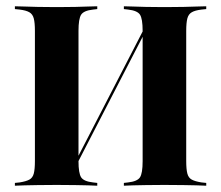

<svg xmlns="http://www.w3.org/2000/svg" viewBox="-20 -591 704 611"><path d="M91.1 -369.4V-492.7Q91.1 -518.5 87.5 -532.3Q83.9 -546 73.4 -552Q62.9 -558.1 42.7 -560.5L27.4 -562.1V-571Q40.3 -571 58.5 -570.2Q76.6 -569.4 100 -569Q123.4 -568.5 149.2 -568.5H159.7H171.8Q197.6 -568.5 219.8 -569Q241.9 -569.4 259.7 -570.2Q277.4 -571 289.5 -571V-562.1L275.8 -560.5Q246.8 -557.3 238.3 -544.4Q229.8 -531.5 229.8 -492.7V-369.4ZM433.9 -201.6V-492.7Q433.9 -531.5 425.4 -544.4Q416.9 -557.3 387.9 -560.5L374.2 -562.1V-571Q386.3 -571 404 -570.2Q421.8 -569.4 444.4 -569Q466.9 -568.5 491.9 -568.5H503.2H514.5Q541.1 -568.5 564.1 -569Q587.1 -569.4 605.6 -570.2Q624.2 -571 636.3 -571V-562.1L621 -560.5Q600.8 -558.1 590.3 -552Q579.8 -546 576.2 -532.3Q572.6 -518.5 572.6 -492.7V-201.6ZM149.2 -2.4Q123.4 -2.4 100 -2Q76.6 -1.6 58.5 -1.2Q40.3 -0.8 27.4 0V-8.9L42.7 -10.5Q62.9 -13.7 73.4 -19.4Q83.9 -25 87.5 -38.7Q91.1 -52.4 91.1 -78.2V-425.8H229.8V-78.2Q229.8 -39.5 238.3 -26.6Q246.8 -13.7 275.8 -10.5L289.5 -8.9V0Q277.4 -0.8 259.7 -1.2Q241.9 -1.6 219.8 -2Q197.6 -2.4 171 -2.4H159.7ZM211.3 -42.7 210.5 -58.1 453.2 -528.2 454 -512.9ZM491.9 -2.4Q466.9 -2.4 444.4 -2Q421.8 -1.6 404 -1.2Q386.3 -0.8 374.2 0V-8.9L387.9 -10.5Q416.9 -13.7 425.4 -26.6Q433.9 -39.5 433.9 -78.2V-201.6H572.6V-78.2Q572.6 -52.4 576.2 -38.7Q579.8 -25 590.3 -19.4Q600.8 -13.7 621 -10.5L636.3 -8.9V0Q624.2 -0.8 605.6 -1.2Q587.1 -1.6 564.1 -2Q541.1 -2.4 514.5 -2.4H503.2Z"/></svg>

Font: Playfair 144pt SemiCondensed ExtraBold
Style: Regular
Weight: 800
Width: 4
Designer: Claus Eggers Sørensen
Foundry: Claus Eggers Sørensen
Version: Version 2.203